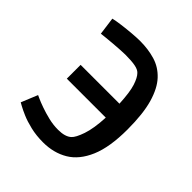

<svg xmlns="http://www.w3.org/2000/svg" viewBox="-197 -846 993 993"><g transform="rotate(45 299.5 -349.0)"><path d="M275 14Q352 14 411 -21Q470 -56 503.5 -134.5Q537 -213 537 -342Q537 -457 516 -529.5Q495 -602 457.5 -642Q420 -682 369.5 -697Q319 -712 260 -712Q236 -712 200.5 -709Q165 -706 130.5 -701.5Q96 -697 76 -692L89 -595Q99 -596 121.5 -598.5Q144 -601 170 -603Q196 -605 219 -606.5Q242 -608 255 -608Q300 -608 327 -603Q354 -598 366 -585Q383 -568 396 -528Q409 -488 413 -407H129V-306H414Q410 -223 393 -173.5Q376 -124 359 -109Q335 -87 284 -87Q248 -87 213 -95.5Q178 -104 148.5 -114.5Q119 -125 101.5 -133Q84 -141 84 -141L47 -51Q47 -51 64 -41.5Q81 -32 111 -19Q141 -6 183 4Q225 14 275 14Z"/></g></svg>

Font: Ruda
Style: Bold
Weight: 700
Designer: Mariela Monsalve and Angelina Sanchez
Foundry: Mariela Monsalve and Angelina Sanchez
Version: Version 2.000